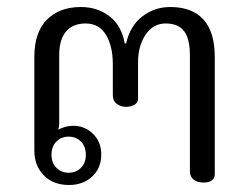

<svg xmlns="http://www.w3.org/2000/svg" viewBox="-20 -519 714 548"><path d="M78 -90V-356Q78 -427 114 -463Q150 -499 211 -499Q258 -499 292.5 -472.5Q327 -446 336 -395H340Q351 -445 386 -472Q421 -499 466 -499Q528 -499 560.5 -463.5Q593 -428 593 -356V-21Q593 -11 585 -4.5Q577 2 562 2Q543 2 532.5 -6.5Q522 -15 522 -30V-362Q522 -408 505.5 -430Q489 -452 453 -452Q417 -452 395.5 -420Q374 -388 374 -341V-237Q374 -226 364 -220Q354 -214 340 -214Q325 -214 313.5 -222.5Q302 -231 302 -248V-336Q302 -387 282.5 -419.5Q263 -452 224 -452Q188 -452 168.5 -429Q149 -406 149 -362V-170Q149 -156 146 -149Q168 -160 189 -160Q222 -160 245.5 -137Q269 -114 269 -78Q269 -39 243 -15Q217 9 177 9Q132 9 105 -18.5Q78 -46 78 -90ZM225 -77Q225 -101 211 -115Q197 -129 176 -129Q155 -129 141 -115Q127 -101 127 -77Q127 -54 141 -40Q155 -26 176 -26Q197 -26 211 -40Q225 -54 225 -77Z"/></svg>

Font: Maitree
Style: Regular
Weight: 400
Designer: CadsonDemak Team
Foundry: CadsonDemak
Version: Version 1.001